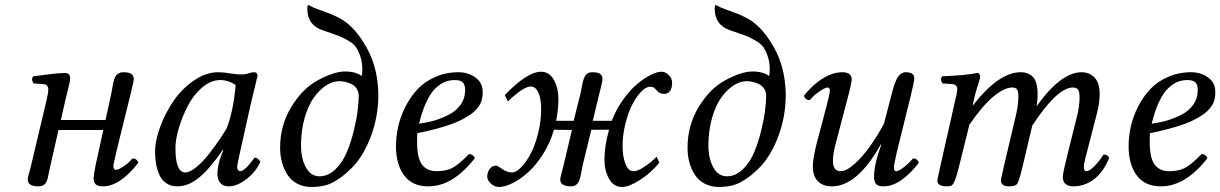

<svg xmlns="http://www.w3.org/2000/svg" viewBox="-20 -723 4799 755"><path d="M102.1 -71.8 161.1 -320.8Q169.9 -356.4 169.9 -372.1Q169.9 -379.9 165.3 -385.7Q160.6 -391.6 151.9 -392.1L111.8 -395Q101.1 -411.6 110.8 -422.9Q121.6 -424.3 144.3 -427.2Q167 -430.2 179.2 -431.6Q191.4 -433.1 207.5 -434.6Q223.6 -436 234.9 -436Q255.9 -436 255.9 -415Q255.9 -407.2 252.7 -393.3Q249.5 -379.4 243.7 -356.2Q237.8 -333 234.9 -319.8L219.2 -251H395L418 -356.9Q419.4 -363.3 421.4 -376Q423.3 -388.7 424.8 -395.5Q426.3 -402.3 429.4 -411.9Q432.6 -421.4 436.8 -426.5Q440.9 -431.6 447.8 -435.3Q454.6 -439 463.9 -439Q486.8 -439 496.3 -432.4Q505.9 -425.8 505.9 -412.1Q505.9 -406.7 503.7 -396.2Q501.5 -385.7 497.8 -371.6Q494.1 -357.4 493.2 -352.1L437 -124Q427.2 -81.1 426.8 -78.1Q425.8 -76.2 425.8 -71.8Q425.8 -55.2 436 -55.2Q444.8 -55.2 464.1 -67.4Q483.4 -79.6 501 -100.1Q518.1 -100.1 523.9 -83Q451.7 9.8 384.8 9.8Q363.8 9.8 356 1.5Q348.1 -6.8 348.1 -22.9Q348.1 -27.3 350.1 -41Q355.5 -75.7 365.2 -115.2L386.2 -211.9H210L178.2 -71.8Q172.4 -45.4 171.9 -43Q168.5 -21 162.8 -8.5Q157.2 3.9 145 7.8Q137.2 9.8 131.8 9.8Q88.9 9.8 88.9 -17.1Q88.9 -21.5 91.1 -30Q93.3 -38.6 96.9 -51.8Q100.6 -64.9 102.1 -71.8Z M871.6 -219.2Q897.9 -286.6 906.7 -389.2Q877 -408.2 845.7 -408.2Q808.6 -408.2 774.4 -378.7Q740.2 -349.1 718.3 -306.4Q696.3 -263.7 683.1 -219Q669.9 -174.3 669.9 -141.1Q669.9 -44.9 708.5 -44.9Q727.1 -44.9 752.9 -66.4Q778.8 -87.9 803 -119.1Q827.1 -150.4 844.5 -176.3Q861.8 -202.1 871.6 -219.2ZM978.5 -439Q992.7 -439 992.7 -424.8Q989.7 -414.1 965.8 -313L922.9 -120.1Q912.6 -73.2 912.6 -67.9Q912.6 -60.5 915.3 -56.2Q918 -51.8 920.2 -50.8Q922.4 -49.8 924.8 -49.8Q942.4 -49.8 981 -103Q995.1 -103 1003.9 -86.9Q986.3 -46.9 949.2 -18.6Q912.1 9.8 878.9 9.8Q857.4 9.8 846.2 -3.7Q835 -17.1 835 -39.1Q835 -71.3 849.6 -110.8L857.9 -131.8L856 -133.8Q808.1 -63 765.1 -26.6Q722.2 9.8 677.7 9.8Q652.8 9.8 634.8 -2Q616.7 -13.7 607.4 -33.9Q598.1 -54.2 594 -76.7Q589.8 -99.1 589.8 -125Q589.8 -170.9 610.4 -225.8Q630.9 -280.8 663.8 -328.1Q696.8 -375.5 743.7 -407.2Q790.5 -439 837.9 -439Q859.9 -439 886.7 -434.1Q910.6 -430.2 927.7 -430.2Q946.3 -430.2 961.9 -436Q972.2 -439 978.5 -439Z M1390.6 -345.2Q1390.6 -361.8 1382.8 -374Q1375 -386.2 1362.3 -392.3Q1349.6 -398.4 1337.4 -401.1Q1325.2 -403.8 1313.5 -403.8Q1288.1 -403.8 1262 -386.7Q1235.8 -369.6 1213.9 -338.9Q1191.9 -308.1 1178 -259.3Q1164.1 -210.4 1163.6 -152.8Q1163.6 -99.6 1182.9 -64.7Q1202.1 -29.8 1236.3 -29.8Q1271 -29.8 1299.3 -57.6Q1327.6 -85.4 1344 -125Q1360.4 -164.6 1371.6 -210.9Q1382.8 -257.3 1386.7 -291.3Q1390.6 -325.2 1390.6 -345.2ZM1402.3 -423.8Q1404.8 -435.1 1404.8 -449.2Q1404.8 -479 1396.7 -502Q1388.7 -524.9 1379.2 -538.3Q1369.6 -551.8 1347.2 -564.5Q1324.7 -577.1 1311.5 -582Q1298.3 -586.9 1267.1 -597.7Q1254.9 -602.1 1248.5 -604Q1188.5 -624.5 1188.5 -688Q1188.5 -703.1 1192.4 -703.1H1193.4Q1209.5 -693.8 1232.9 -685.5Q1256.3 -677.2 1276.1 -669.7Q1295.9 -662.1 1318.4 -649.9Q1340.8 -637.7 1363.8 -615Q1386.7 -592.3 1407.7 -559.1Q1466.3 -470.7 1467.8 -351.1Q1467.8 -260.7 1435.8 -179.9Q1403.8 -99.1 1355.5 -55.2Q1337.9 -38.6 1325.7 -29.3Q1313.5 -20 1294.9 -9Q1276.4 2 1254.2 7.1Q1231.9 12.2 1205.6 12.2Q1173.8 12.2 1149.4 -0.5Q1125 -13.2 1110.6 -35.4Q1096.2 -57.6 1088.9 -84.5Q1081.5 -111.3 1081.5 -142.1Q1081.5 -230.5 1125.5 -302.5Q1169.4 -374.5 1229.5 -407.2Q1293.5 -441.9 1336.4 -441.9Q1379.4 -441.9 1402.3 -423.8Z M1809.1 -368.2Q1809.1 -390.6 1799.3 -399.4Q1789.6 -408.2 1768.1 -408.2Q1747.6 -408.2 1729.7 -401.1Q1711.9 -394 1692.9 -376.2Q1673.8 -358.4 1657.2 -323.2Q1640.6 -288.1 1627.9 -236.8Q1659.7 -240.7 1688.7 -249.3Q1717.8 -257.8 1746.3 -272.7Q1774.9 -287.6 1792 -312.3Q1809.1 -336.9 1809.1 -368.2ZM1621.1 -199.2Q1620.1 -191.4 1620.1 -165Q1620.1 -101.1 1639.9 -75.4Q1659.7 -49.8 1696.3 -49.8Q1733.4 -49.8 1758.1 -62.3Q1782.7 -74.7 1824.2 -117.2Q1840.3 -117.2 1847.2 -101.1Q1761.2 9.8 1664.1 9.8Q1601.1 9.8 1569.1 -33.4Q1537.1 -76.7 1537.1 -147.9Q1537.1 -185.5 1545.7 -224.6Q1554.2 -263.7 1573.7 -302.5Q1593.3 -341.3 1621.1 -371.3Q1648.9 -401.4 1691.2 -420.2Q1733.4 -439 1783.2 -439Q1820.3 -439 1849.1 -418.7Q1877.9 -398.4 1877.9 -362.8Q1877.9 -354 1877.7 -348.6Q1877.4 -343.3 1875 -332.5Q1872.6 -321.8 1868.4 -314.2Q1864.3 -306.6 1855.2 -295.4Q1846.2 -284.2 1833.7 -275.4Q1821.3 -266.6 1801.8 -255.6Q1782.2 -244.6 1757.3 -235.6Q1732.4 -226.6 1697.5 -217Q1662.6 -207.5 1621.1 -199.2Z M2263.2 -356.9Q2264.6 -363.8 2267.3 -379.4Q2270 -395 2272.2 -402.8Q2274.4 -410.6 2278.8 -420.4Q2283.2 -430.2 2290.8 -434.6Q2298.3 -439 2309.1 -439Q2331.1 -439 2340.1 -432.4Q2349.1 -425.8 2349.1 -412.1Q2349.1 -406.7 2346.9 -396.2Q2344.7 -385.7 2341.1 -371.8Q2337.4 -357.9 2335.9 -352.1L2311 -248H2385.7Q2401.9 -290.5 2428 -327.9Q2454.1 -365.2 2481.7 -389.2Q2509.3 -413.1 2535.9 -427Q2562.5 -440.9 2582 -440.9Q2597.2 -440.9 2610.1 -427.5Q2623 -414.1 2623 -398.9Q2623 -376 2614.5 -365Q2606 -354 2593.8 -354Q2575.7 -354 2567.9 -361.8Q2555.2 -376 2550.5 -378.9Q2545.9 -381.8 2535.2 -381.8Q2520 -381.8 2501.2 -362.3Q2482.4 -342.8 2466.3 -311.8Q2450.2 -280.8 2439.2 -236.6Q2428.2 -192.4 2428.2 -147.9Q2428.2 -108.4 2439.2 -79.1Q2450.2 -49.8 2471.2 -49.8Q2488.3 -49.8 2515.1 -67.9Q2542 -85.9 2562 -106.9L2572.8 -83Q2540 -43.5 2496.8 -15.6Q2453.6 12.2 2425.8 12.2Q2393.6 12.2 2375.2 -19.5Q2356.9 -51.3 2356.9 -95.2Q2356.9 -149.9 2375 -212.9H2305.2L2271 -71.8Q2269.5 -64.9 2267.3 -53Q2265.1 -41 2263.7 -33.7Q2262.2 -26.4 2259 -17.1Q2255.9 -7.8 2252.2 -2.7Q2248.5 2.4 2241.7 6.1Q2234.9 9.8 2226.1 9.8Q2183.1 9.8 2183.1 -17.1Q2183.1 -21.5 2185.1 -30Q2187 -38.6 2190.7 -52.2Q2194.3 -65.9 2195.8 -71.8L2229 -211.9L2158.2 -212.9Q2144 -162.6 2116.7 -118.9Q2089.4 -75.2 2058.8 -47.4Q2028.3 -19.5 1997.3 -3.7Q1966.3 12.2 1941.9 12.2Q1924.8 12.2 1910.4 -1Q1896 -14.2 1896 -27.8Q1896 -44.9 1905.3 -58.3Q1914.6 -71.8 1931.2 -71.8Q1935.5 -71.8 1955.1 -58.3Q1974.6 -44.9 1993.2 -44.9Q2009.8 -44.9 2029.8 -65.7Q2049.8 -86.4 2067.1 -119.4Q2084.5 -152.3 2096.2 -199.7Q2107.9 -247.1 2107.9 -294.9Q2107.9 -334.5 2097.2 -358.6Q2086.4 -382.8 2066.9 -382.8Q2038.1 -382.8 1977.1 -324.2L1964.8 -349.1Q2052.7 -440.9 2107.9 -440.9Q2139.6 -440.9 2157.7 -409.4Q2175.8 -377.9 2175.8 -332Q2175.8 -293 2167 -248H2235.8Z M2992.7 -345.2Q2992.7 -361.8 2984.9 -374Q2977.1 -386.2 2964.4 -392.3Q2951.7 -398.4 2939.5 -401.1Q2927.2 -403.8 2915.5 -403.8Q2890.1 -403.8 2864 -386.7Q2837.9 -369.6 2815.9 -338.9Q2793.9 -308.1 2780 -259.3Q2766.1 -210.4 2765.6 -152.8Q2765.6 -99.6 2784.9 -64.7Q2804.2 -29.8 2838.4 -29.8Q2873 -29.8 2901.4 -57.6Q2929.7 -85.4 2946 -125Q2962.4 -164.6 2973.6 -210.9Q2984.9 -257.3 2988.8 -291.3Q2992.7 -325.2 2992.7 -345.2ZM3004.4 -423.8Q3006.8 -435.1 3006.8 -449.2Q3006.8 -479 2998.8 -502Q2990.7 -524.9 2981.2 -538.3Q2971.7 -551.8 2949.2 -564.5Q2926.8 -577.1 2913.6 -582Q2900.4 -586.9 2869.1 -597.7Q2856.9 -602.1 2850.6 -604Q2790.5 -624.5 2790.5 -688Q2790.5 -703.1 2794.4 -703.1H2795.4Q2811.5 -693.8 2835 -685.5Q2858.4 -677.2 2878.2 -669.7Q2897.9 -662.1 2920.4 -649.9Q2942.9 -637.7 2965.8 -615Q2988.8 -592.3 3009.8 -559.1Q3068.4 -470.7 3069.8 -351.1Q3069.8 -260.7 3037.8 -179.9Q3005.9 -99.1 2957.5 -55.2Q2939.9 -38.6 2927.7 -29.3Q2915.5 -20 2897 -9Q2878.4 2 2856.2 7.1Q2834 12.2 2807.6 12.2Q2775.9 12.2 2751.5 -0.5Q2727.1 -13.2 2712.6 -35.4Q2698.2 -57.6 2690.9 -84.5Q2683.6 -111.3 2683.6 -142.1Q2683.6 -230.5 2727.5 -302.5Q2771.5 -374.5 2831.5 -407.2Q2895.5 -441.9 2938.5 -441.9Q2981.4 -441.9 3004.4 -423.8Z M3445.3 -153.8 3443.4 -154.8Q3351.1 9.8 3251 9.8Q3216.8 9.8 3196.5 -9.8Q3176.3 -29.3 3176.3 -70.8Q3176.3 -93.8 3189 -149.9L3230 -305.2Q3243.2 -355 3243.2 -367.2Q3243.2 -378.9 3234.4 -378.9Q3225.1 -378.9 3203.6 -364.5Q3182.1 -350.1 3164.1 -329.1Q3147 -329.1 3141.1 -346.2Q3175.3 -390.1 3215.6 -414.6Q3255.9 -439 3292 -439Q3329.1 -439 3329.1 -410.2Q3329.1 -400.9 3318.4 -356.9L3264.2 -150.9Q3255.4 -116.2 3255.4 -90.8Q3255.4 -49.8 3285.2 -49.8Q3308.6 -49.8 3341.1 -79.1Q3373.5 -108.4 3402.3 -149.4Q3431.2 -190.4 3456.1 -236.8L3487.3 -356.9Q3491.2 -372.6 3494.9 -383.8Q3498.5 -395 3504.9 -409.4Q3511.2 -423.8 3520.8 -431.4Q3530.3 -439 3542 -439Q3575.2 -439 3575.2 -415Q3575.2 -403.3 3562 -349.1L3506.3 -124Q3495.1 -74.2 3495.1 -64Q3495.1 -49.8 3504.4 -49.8Q3513.2 -49.8 3532.5 -64.2Q3551.8 -78.6 3570.3 -100.1Q3587.4 -100.1 3593.3 -83Q3521 9.8 3454.1 9.8Q3432.6 9.8 3424.8 0.5Q3417 -8.8 3417 -28.8Q3417 -75.7 3445.3 -153.8Z M3807.1 -319.8 3805.2 -310.1H3807.1Q3907.7 -439 3994.1 -439Q4024.9 -439 4042.5 -419.7Q4060.1 -400.4 4060.1 -352.1Q4060.1 -326.7 4056.2 -305.2Q4151.9 -439 4232.9 -439Q4264.2 -439 4284.2 -418Q4304.2 -397 4304.2 -354Q4304.2 -318.8 4293.9 -278.8L4248 -101.1Q4242.2 -79.6 4242.2 -65.9Q4242.2 -49.8 4252 -49.8Q4263.2 -49.8 4282.2 -68.4Q4301.3 -86.9 4319.3 -115.2Q4338.4 -115.2 4341.3 -101.1Q4317.9 -44.9 4281.2 -17.6Q4244.6 9.8 4200.2 9.8Q4181.6 9.8 4170.4 0.7Q4159.2 -8.3 4159.2 -26.9Q4159.2 -42 4177.2 -113.8L4216.3 -271Q4225.1 -305.7 4225.1 -340.8Q4225.1 -362.8 4218.8 -370.8Q4212.4 -378.9 4199.2 -378.9Q4137.2 -378.9 4039.1 -229L4002 -71.8Q3995.6 -45.4 3992.2 -33.2Q3988.8 -21 3984.9 -10.3Q3981 0.5 3975.8 3.7Q3970.7 6.8 3964.8 8.3Q3959 9.8 3947.3 9.8Q3916 9.8 3916 -14.2Q3916 -18.1 3928.2 -71.8L3976.1 -274.9Q3984.4 -312 3984.4 -341.8Q3984.4 -351.1 3983.9 -356.2Q3983.4 -361.3 3981.2 -367.4Q3979 -373.5 3973.9 -376.2Q3968.8 -378.9 3960 -378.9Q3930.7 -378.9 3888.4 -345Q3846.2 -311 3792 -232.9L3752 -71.8Q3742.2 -32.2 3735.8 -15.9Q3729.5 0.5 3723.6 5.1Q3717.8 9.8 3705.1 9.8Q3666 9.8 3666 -12.2Q3666 -18.1 3678.2 -71.8L3732.9 -314Q3744.1 -359.9 3744.1 -371.1Q3744.1 -390.6 3726.1 -392.1L3686 -395Q3675.3 -411.6 3685.1 -422.9Q3778.3 -426.8 3822.3 -436Q3834 -436 3834 -420.9Q3834 -415 3830.3 -403.8Q3826.7 -392.6 3819.6 -369.6Q3812.5 -346.7 3807.1 -319.8Z M4689.9 -368.2Q4689.9 -390.6 4680.2 -399.4Q4670.4 -408.2 4648.9 -408.2Q4628.4 -408.2 4610.6 -401.1Q4592.8 -394 4573.7 -376.2Q4554.7 -358.4 4538.1 -323.2Q4521.5 -288.1 4508.8 -236.8Q4540.5 -240.7 4569.6 -249.3Q4598.6 -257.8 4627.2 -272.7Q4655.8 -287.6 4672.9 -312.3Q4689.9 -336.9 4689.9 -368.2ZM4502 -199.2Q4501 -191.4 4501 -165Q4501 -101.1 4520.8 -75.4Q4540.5 -49.8 4577.1 -49.8Q4614.3 -49.8 4638.9 -62.3Q4663.6 -74.7 4705.1 -117.2Q4721.2 -117.2 4728 -101.1Q4642.1 9.8 4544.9 9.8Q4481.9 9.8 4450 -33.4Q4418 -76.7 4418 -147.9Q4418 -185.5 4426.5 -224.6Q4435.1 -263.7 4454.6 -302.5Q4474.1 -341.3 4502 -371.3Q4529.8 -401.4 4572 -420.2Q4614.3 -439 4664.1 -439Q4701.2 -439 4730 -418.7Q4758.8 -398.4 4758.8 -362.8Q4758.8 -354 4758.5 -348.6Q4758.3 -343.3 4755.9 -332.5Q4753.4 -321.8 4749.3 -314.2Q4745.1 -306.6 4736.1 -295.4Q4727.1 -284.2 4714.6 -275.4Q4702.1 -266.6 4682.6 -255.6Q4663.1 -244.6 4638.2 -235.6Q4613.3 -226.6 4578.4 -217Q4543.5 -207.5 4502 -199.2Z"/></svg>

Font: Common Serif
Style: Italic
Weight: 400
Italic angle: -12°
Designer: Philipp H. Poll, Khaled Hosny
Foundry: Stefan Peev, Context Ltd.
Version: Version 1.026